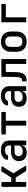

<svg xmlns="http://www.w3.org/2000/svg" viewBox="1795 -2395 610 4240"><g transform="rotate(-90 2100.0 -275.0)"><path d="M114 0Q94 0 94 -20V-530Q94 -550 114 -550H182Q202 -550 202 -530V-331H300L430 -537Q438 -550 454 -550H532Q544 -550 548 -543Q552 -536 545 -526L392 -285L555 -24Q562 -14 558 -7Q554 0 542 0H462Q446 0 437 -13L300 -233H202V-20Q202 0 182 0Z M845 10Q761 10 711.5 -37.5Q662 -85 662 -162Q662 -240 715 -287.5Q768 -335 856 -335H1008V-375Q1008 -470 901 -470Q861 -470 834 -457.5Q807 -445 798 -422Q790 -402 773 -402H712Q701 -402 694.5 -408Q688 -414 690 -425Q703 -485 758.5 -522.5Q814 -560 902 -560Q1004 -560 1060 -511.5Q1116 -463 1116 -376V-22Q1116 0 1093 0H1032Q1010 0 1010 -22V-103H1009Q1002 -50 959 -20Q916 10 845 10ZM876 -79Q937 -79 972.5 -108.5Q1008 -138 1008 -188V-259H864Q821 -259 795.5 -234Q770 -209 770 -170Q770 -128 798 -103.5Q826 -79 876 -79Z M1446 0V-452H1252V-550H1748V-452H1554V0Z M2045 10Q1961 10 1911.5 -37.5Q1862 -85 1862 -162Q1862 -240 1915 -287.5Q1968 -335 2056 -335H2208V-375Q2208 -470 2101 -470Q2061 -470 2034 -457.5Q2007 -445 1998 -422Q1990 -402 1973 -402H1912Q1901 -402 1894.5 -408Q1888 -414 1890 -425Q1903 -485 1958.5 -522.5Q2014 -560 2102 -560Q2204 -560 2260 -511.5Q2316 -463 2316 -376V-22Q2316 0 2293 0H2232Q2210 0 2210 -22V-103H2209Q2202 -50 2159 -20Q2116 10 2045 10ZM2076 -79Q2137 -79 2172.5 -108.5Q2208 -138 2208 -188V-259H2064Q2021 -259 1995.5 -234Q1970 -209 1970 -170Q1970 -128 1998 -103.5Q2026 -79 2076 -79Z M2424 7V-92H2442Q2482 -92 2500 -124Q2518 -156 2520 -232L2526 -550H2916V0H2808V-452H2632L2627 -226Q2625 -106 2581 -49.5Q2537 7 2449 7Z M3300 9Q3198 9 3137.5 -50Q3077 -109 3077 -211V-339Q3077 -442 3137 -500.5Q3197 -559 3300 -559Q3403 -559 3463 -500.5Q3523 -442 3523 -339V-211Q3523 -109 3462.5 -50Q3402 9 3300 9ZM3300 -86Q3354 -86 3384.5 -116.5Q3415 -147 3415 -204V-346Q3415 -403 3384.5 -433.5Q3354 -464 3300 -464Q3246 -464 3215.5 -433.5Q3185 -403 3185 -346V-204Q3185 -147 3215.5 -116.5Q3246 -86 3300 -86Z M3729 0V-550H4132V-451H3837V0Z"/></g></svg>

Font: Pitagon Sans Mono SemiBold
Style: Regular
Weight: 600
Monospace: yes
Designer: Travis Tran
Foundry: Pitagon
Version: Version 1.001; ttfautohint (v1.8.4.7-5d5b);gftools[0.9.26]